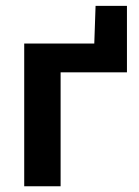

<svg xmlns="http://www.w3.org/2000/svg" viewBox="-20 -650 485 670"><path d="M64.5 0V-498H309L313.5 -629.5H423V-397.5H191.5V0Z"/></svg>

Font: Heraclito SemiBold
Style: Regular
Weight: 600
Designer: Kostas Bartsokas (font) & Cristiano Sobral (main changes)
Foundry: Kostas Bartsokas (font) & Cristiano Sobral (main changes)
Version: Version 1.00;July 8, 2020;FontCreator 13.0.0.2655 64-bit